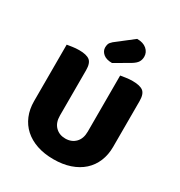

<svg xmlns="http://www.w3.org/2000/svg" viewBox="-199 -981 1062 1135"><g transform="rotate(30 332.0 -414.0)"><path d="M332 18Q269 18 219 1Q169 -16 134 -47.5Q99 -79 80.5 -123.5Q62 -168 62 -222V-608Q74 -610 97 -613.5Q120 -617 143 -617Q193 -617 215 -600Q237 -583 237 -534V-225Q237 -177 263.5 -150Q290 -123 332 -123Q374 -123 400.5 -150Q427 -177 427 -225V-608Q439 -610 462 -613.5Q485 -617 508 -617Q558 -617 580 -600Q602 -583 602 -534V-222Q602 -168 583.5 -123.5Q565 -79 530 -47.5Q495 -16 445 1Q395 18 332 18ZM406 -846Q448 -846 471.5 -825.5Q495 -805 495 -775Q495 -755 485.5 -739Q476 -723 448 -706L348 -648Q308 -648 287.5 -666Q267 -684 267 -708Q267 -720 270.5 -731Q274 -742 290 -756Z"/></g></svg>

Font: Baloo Thambi 2 ExtraBold
Style: Regular
Weight: 800
Designer: Aadarsh Rajan and Ek Type
Foundry: Ek Type
Version: Version 1.640;hotconv 1.0.111;makeotfexe 2.5.65597; ttfautoh